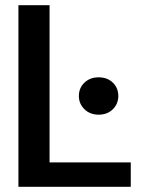

<svg xmlns="http://www.w3.org/2000/svg" viewBox="-20 -720 546 740"><path d="M51 0V-700H171V-94H484V0ZM360 -278Q327 -278 305.5 -299Q284 -320 284 -350Q284 -381 305.5 -401.5Q327 -422 360 -422Q394 -422 415 -401.5Q436 -381 436 -350Q436 -320 415 -299Q394 -278 360 -278Z"/></svg>

Font: DM Sans 36pt SemiBold
Style: Regular
Weight: 600
Designer: Colophon Foundry, Jonny Pinhorn
Foundry: Colophon Foundry
Version: Version 4.004;gftools[0.9.30]